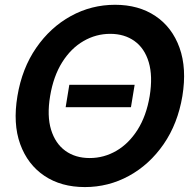

<svg xmlns="http://www.w3.org/2000/svg" viewBox="-20 -759 788 791"><path d="M329.6 11.7Q231.9 11.7 162.8 -34.7Q93.8 -81.1 63.2 -165.3Q32.7 -249.5 51.8 -363.3Q70.8 -477.5 129.2 -562Q187.5 -646.5 272 -692.9Q356.4 -739.3 454.1 -739.3Q551.3 -739.3 620.4 -692.9Q689.5 -646.5 719.7 -562Q750 -477.5 731.4 -363.3Q712.4 -249.5 654.1 -165Q595.7 -80.6 511.2 -34.4Q426.8 11.7 329.6 11.7ZM349.6 -107.9Q408.2 -107.9 459.5 -137.7Q510.7 -167.5 546.9 -224.6Q583 -281.7 596.7 -363.3Q609.9 -445.3 592.8 -502.7Q575.7 -560.1 534.2 -589.8Q492.7 -619.6 434.1 -619.6Q375.5 -619.6 324 -589.8Q272.5 -560.1 236.3 -502.7Q200.2 -445.3 186.5 -363.3Q172.9 -281.7 190.4 -224.6Q208 -167.5 249.3 -137.7Q290.5 -107.9 349.6 -107.9ZM534.7 -409.7 519.5 -317.4H250.5L265.6 -409.7Z"/></svg>

Font: Inter Display Semi Bold
Style: Italic
Weight: 600
Italic angle: -9.39999°
Designer: Rasmus Andersson
Foundry: rsms
Version: Version 4.000;git-4fc901f